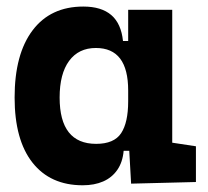

<svg xmlns="http://www.w3.org/2000/svg" viewBox="-20 -547 626 577"><path d="M228.5 9.8Q131.3 9.8 77.6 -58.3Q23.9 -126.5 23.9 -253.9Q23.9 -384.3 77.9 -455.8Q131.8 -527.3 230.5 -527.3Q284.7 -527.3 314.5 -501.7Q344.2 -476.1 349.6 -423.8H395.5L365.2 -274.9Q365.2 -338.9 341.1 -370.8Q316.9 -402.8 268.1 -402.8Q216.3 -402.8 187.7 -364Q159.2 -325.2 159.2 -253.9Q159.2 -114.7 269 -114.7Q322.8 -114.7 344 -146.7Q365.2 -178.7 365.2 -242.7V-267.1L400.4 -93.8H351.6Q348.6 -59.6 332.5 -36.4Q316.4 -13.2 290 -1.7Q263.7 9.8 228.5 9.8ZM374 4.9 365.2 -151.9V-254.4H497.6V-118.2L568.8 -107.4V0ZM365.2 -211.4V-517.6H497.6V-212.4Z"/></svg>

Font: Cascadia Mono
Style: Regular
Weight: 400
Monospace: yes
Designer: Aaron Bell
Foundry: Saja Typeworks
Version: Version 2404.023